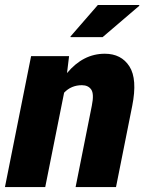

<svg xmlns="http://www.w3.org/2000/svg" viewBox="-21 -755 582 775"><path d="M401.9 -538.1Q468.8 -538.1 501.5 -486.8Q534.2 -435.5 512.7 -327.6L447.3 0H284.2L349.6 -328.1Q359.4 -376 347.2 -393.6Q335 -411.1 309.6 -411.1Q266.6 -411.1 237.8 -380.9L161.6 0H-1L104.5 -528.3H257.8L249.5 -460Q314.5 -538.1 401.9 -538.1ZM374 -734.9H540.5L541.5 -731.9L393.1 -605H264.2L263.2 -607.4Z"/></svg>

Font: Roboto-BlackItalic
Style: Italic
Weight: 900
Italic angle: -12°
Designer: Google
Version: Version 1.100141; 2013